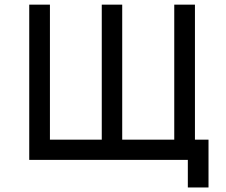

<svg xmlns="http://www.w3.org/2000/svg" viewBox="-20 -704 994 843"><path d="M516.6 -90.8H745.1V-683.6H763.7H765.6H769.5H779.3H789.1H795.9H802.7H810.5H818.4H835.9V-90.8H839.8H848.6H857.4H867.2H877H895.5V-71.3V-67.4V-64.5V-28.3V6.8V32.2V56.6V78.1V99.6V119.1H877H875H871.1H861.3H852.5H845.7H838.9H831.1H822.3H804.7V99.6V95.7V91.8V64.5V38.1V18.6V0V-2H108.4V-683.6H127H128.9H132.8H142.6H151.4H158.2H165H172.9H181.6H199.2V-90.8H426.8V-683.6H445.3H447.3H451.2H460.9H470.7H477.5H483.4H491.2H499H516.6Z"/></svg>

Font: LeFont
Style: Default
Weight: 400
Designer: Leryon MEDIA
Version: Version 1.0